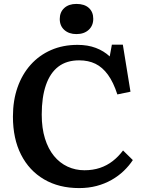

<svg xmlns="http://www.w3.org/2000/svg" viewBox="-20 -946 744 980"><path d="M384 14Q281 14 205 -30.5Q129 -75 87.5 -156.5Q46 -238 46 -351Q46 -433 69.5 -500Q93 -567 136.5 -615.5Q180 -664 240.5 -690.5Q301 -717 376 -717Q428 -717 469 -701.5Q510 -686 540 -658L551 -718H607L646 -478L579 -464Q559 -526 531 -564.5Q503 -603 467 -620.5Q431 -638 384 -638Q320 -638 278 -606Q236 -574 214.5 -512Q193 -450 193 -361Q193 -292 209.5 -239Q226 -186 255.5 -150Q285 -114 325 -95.5Q365 -77 411 -77Q454 -77 490 -89Q526 -101 555.5 -124Q585 -147 608 -178L658 -129Q639 -100 612 -74Q585 -48 550 -28Q515 -8 473.5 3Q432 14 384 14ZM370 -772Q332 -772 308.5 -793Q285 -814 285 -849Q285 -884 308 -905Q331 -926 370 -926Q411 -926 433.5 -905.5Q456 -885 456 -850Q456 -815 432.5 -793.5Q409 -772 370 -772Z"/></svg>

Font: Literata 18pt SemiBold
Style: Regular
Weight: 600
Designer: Latin by Veronika Burian and Jose Scaglione. Greek by Irene Vlachou. Cyrillic by Vera Evstafieva.
Foundry: TypeTogether
Version: Version 3.103;gftools[0.9.29]